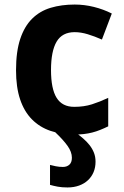

<svg xmlns="http://www.w3.org/2000/svg" viewBox="-20 -576 539 836"><path d="M305.2 9.8Q246.6 9.8 199.5 -6.3Q152.3 -22.5 118.9 -56.4Q85.4 -90.3 67.6 -143.3Q49.8 -196.3 49.8 -270Q49.8 -351.6 68.1 -406.5Q86.4 -461.4 119.9 -494.6Q153.3 -527.8 200.4 -542Q247.6 -556.2 305.2 -556.2Q347.2 -556.2 388.7 -545.9Q430.2 -535.6 466.8 -517.1L423.8 -403.8Q391.6 -418 361.8 -427Q332 -436 305.2 -436Q251 -436 226.6 -394.8Q202.1 -353.5 202.1 -271Q202.1 -189 226.6 -149.9Q251 -110.8 303.2 -110.8Q345.7 -110.8 380.4 -121.8Q415 -132.8 451.2 -149.9V-25.9Q433.1 -17.1 416 -10.3Q398.9 -3.4 381.6 1Q364.3 5.4 345.5 7.6Q326.7 9.8 305.2 9.8ZM293 110.8Q293 85.4 273.9 58.8Q254.9 32.2 220.7 0H308.1Q326.7 13.7 342.5 27.3Q358.4 41 370.4 56.4Q382.3 71.8 389.2 89.4Q396 106.9 396 127.9Q396 152.8 387.5 173.3Q378.9 193.8 363 208.7Q347.2 223.6 324.5 231.9Q301.8 240.2 273.9 240.2Q249.5 240.2 231.4 236.8Q213.4 233.4 197.8 229V142.1Q207.5 145 222.9 147.9Q238.3 150.9 253.9 150.9Q271 150.9 282 141.1Q293 131.3 293 110.8Z"/></svg>

Font: Droid Sans
Style: Bold
Weight: 700
Foundry: Ascender Corporation
Version: Version 1.00 build 112